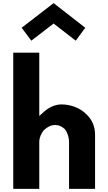

<svg xmlns="http://www.w3.org/2000/svg" viewBox="-20 -1205 695 1232"><path d="M66 -867 65 -866V6L66 7H231L232 6V-294C232 -321 244 -348 260 -368L261 -370H262C281 -389 307 -403 334 -403C358 -403 378 -393 394 -378H395L396 -377C412 -356 423 -325 423 -294V6L424 7H589L590 6V-340C590 -395 570 -434 543 -463L536 -470C491 -517 426 -535 374 -535C327 -535 283 -510 248 -475L232 -461V-866L231 -867ZM181 -944 324 -1054 466 -944 527 -1027 324 -1185 119 -1027Z"/></svg>

Font: Hussar Woodtype
Style: SeBd
Weight: 900
Foundry: Cannot Into Space Fonts
Version: Version 1.07